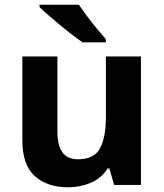

<svg xmlns="http://www.w3.org/2000/svg" viewBox="-20 -786 697 816"><path d="M579 -546V0H465L445 -70H437Q411 -28 365.5 -9Q320 10 269 10Q181 10 128 -37.5Q75 -85 75 -190V-546H224V-227Q224 -169 245 -139Q266 -109 312 -109Q380 -109 405 -155.5Q430 -202 430 -289V-546ZM315 -766Q330 -744 350.5 -716.5Q371 -689 392.5 -663.5Q414 -638 430 -619V-606H331Q312 -619 286.5 -638.5Q261 -658 234.5 -680Q208 -702 185 -722Q162 -742 148 -756V-766Z"/></svg>

Font: Noto Sans Gujarati UI
Style: Bold
Weight: 700
Designer: Jelle Bosma - Monotype Design Team, Universal Thirst
Foundry: Monotype Imaging Inc.
Version: Version 2.106; ttfautohint (v1.8.4.7-5d5b)